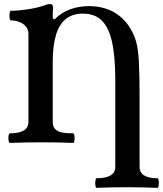

<svg xmlns="http://www.w3.org/2000/svg" viewBox="-20 -696 797 939"><path d="M452.1 175.8Q543.9 175.8 543.9 119.6V-301.8Q543.9 -419.4 527.8 -491.2Q511.7 -563 477.1 -596.2Q442.4 -629.4 385.7 -629.4Q335 -629.4 302.2 -603.5Q269.5 -577.6 253.7 -524.7Q237.8 -471.7 237.8 -388.7V-100.1Q237.8 -75.7 251 -63.5Q264.2 -51.3 285.2 -47.6Q306.2 -43.9 338.4 -43.9Q342.3 -43.9 344 -32.2Q345.7 -20.5 344 -8.8Q342.3 2.9 338.4 2.9Q260.7 0 183.6 0Q106.4 0 28.8 2.9Q23.9 2.9 22 -8.8Q20 -20.5 22 -32.2Q23.9 -43.9 28.8 -43.9Q73.7 -43.9 96.4 -57.9Q119.1 -71.8 119.1 -100.1V-530.3Q119.1 -551.8 106.4 -566.7Q93.8 -581.5 73.7 -588.9Q53.7 -596.2 32.7 -596.2Q28.3 -596.2 26.9 -607.9Q25.4 -619.6 27.1 -631.3Q28.8 -643.1 32.7 -643.1Q66.4 -643.1 116.9 -650.6Q167.5 -658.2 206.1 -672.9Q215.3 -676.3 225.1 -676.3Q232.4 -676.3 236.1 -671.4Q239.7 -666.5 239.7 -656.7Q237.8 -642.6 237.8 -614.7Q237.8 -602.1 244.6 -602.1Q248 -602.1 251 -605Q280.8 -634.8 322.8 -650.4Q364.7 -666 415 -666Q481.4 -666 532.5 -638.9Q583.5 -611.8 616.2 -559.1Q636.7 -525.9 646.2 -490.5Q655.8 -455.1 659.2 -394.8Q662.6 -334.5 662.6 -218.3V119.6Q662.6 175.8 750.5 175.8Q754.4 175.8 756.1 187.5Q757.8 199.2 756.1 210.9Q754.4 222.7 750.5 222.7Q675.8 219.7 601.6 219.7Q526.9 219.7 452.1 222.7Q448.2 222.7 446.5 210.9Q444.8 199.2 446.5 187.5Q448.2 175.8 452.1 175.8Z"/></svg>

Font: Junicode Two Beta VF
Style: Regular
Weight: 400
Designer: Peter S. Baker
Foundry: Briery Creek Software
Version: Version 1.031 beta; ttfautohint (v1.8.1.43-b0c9)